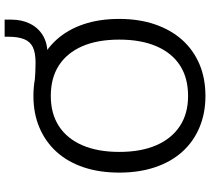

<svg xmlns="http://www.w3.org/2000/svg" viewBox="-58 -816 884 807"><g transform="rotate(-90 383.5 -413.0)"><path d="M383 9Q310 9 250 -16.5Q190 -42 148 -89Q106 -136 83.5 -203Q61 -270 61 -353Q61 -437 83.5 -503.5Q106 -570 148 -616.5Q190 -663 249.5 -688.5Q309 -714 383 -714Q458 -714 517.5 -689Q577 -664 619.5 -617Q662 -570 684.5 -503.5Q707 -437 707 -354Q707 -270 684 -203Q661 -136 619 -89Q577 -42 517.5 -16.5Q458 9 383 9ZM383 -64Q459 -64 511.5 -98Q564 -132 592 -197Q620 -262 620 -353Q620 -445 592 -509Q564 -573 511.5 -607Q459 -641 383 -641Q309 -641 256.5 -607Q204 -573 176 -508.5Q148 -444 148 -353Q148 -262 176 -197.5Q204 -133 256.5 -98.5Q309 -64 383 -64ZM488 -655 439 -709Q463 -707 483.5 -706Q504 -705 522 -705Q565 -705 588.5 -716.5Q612 -728 622 -753.5Q632 -779 632 -818V-835H704V-807Q704 -762 686.5 -727.5Q669 -693 637 -674Q605 -655 561 -655Z"/></g></svg>

Font: NunitoSans1
Style: Book
Weight: 400
Designer: Vernon Adams
Foundry: Vernon Adams
Version: Version 3.101;gftools[0.9.27]